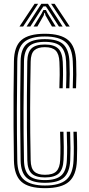

<svg xmlns="http://www.w3.org/2000/svg" viewBox="-20 -985 470 1013"><path d="M217.2 7.8Q131 7.8 93 -26.1Q55 -60 53.5 -138.2Q52 -233.2 51.5 -316.8Q51 -400.2 51.5 -483.6Q52 -567 53.5 -661.8Q54.5 -740.2 92.9 -773.5Q131.2 -806.8 216.5 -806.8Q301.2 -806.8 340 -773.2Q378.8 -739.8 381.8 -661.2Q383.2 -623.8 383 -590.1Q382.8 -556.5 381.2 -519.2H363.8Q365.2 -556.5 365.5 -590.1Q365.8 -623.8 364 -660.8Q361 -731.8 326.4 -762.1Q291.8 -792.5 216.5 -792.5Q140.8 -792.5 106.5 -762.4Q72.2 -732.2 71.2 -661.2Q69.5 -537 69.1 -406.6Q68.8 -276.2 71.2 -138.5Q72.2 -64.8 108.2 -35.5Q144.2 -6.2 217.2 -6.2Q295 -6.2 330 -37Q365 -67.8 368 -138.5Q369.8 -172.8 369.4 -208.9Q369 -245 367.5 -290H385.2Q387.2 -235.2 387 -201Q386.8 -166.8 385.8 -138.2Q382.8 -60.5 343.9 -26.4Q305 7.8 217.2 7.8ZM217.2 -20.5Q149.5 -20.5 119.8 -47.9Q90 -75.2 88.8 -138.5Q87.2 -236.5 86.8 -319.6Q86.2 -402.8 86.8 -484.8Q87.2 -566.8 88.8 -661.2Q89.5 -724.2 119.2 -751.4Q149 -778.5 216.5 -778.5Q286.8 -778.5 315.4 -749.8Q344 -721 346.5 -659.8Q348 -625.2 347.9 -593.5Q347.8 -561.8 346 -519.2H328.5Q330.5 -571 330.2 -602Q330 -633 328.8 -659.5Q326.8 -713 302.2 -738.6Q277.8 -764.2 216.5 -764.2Q158 -764.2 132.6 -740.1Q107.2 -716 106.5 -660.8Q104.8 -535.8 104.2 -409.5Q103.8 -283.2 106.5 -139Q107.5 -83.2 133.1 -59Q158.8 -34.8 217.2 -34.8Q275.2 -34.8 302.6 -58.6Q330 -82.5 332.8 -140Q334.5 -172 334.2 -209Q334 -246 332.2 -290H350Q351.8 -237.5 351.8 -202.6Q351.8 -167.8 350.5 -139.5Q347.8 -77.5 317.9 -49Q288 -20.5 217.2 -20.5ZM217.2 -48.8Q168.5 -48.8 146.9 -69.6Q125.2 -90.5 124.2 -139Q122.5 -229.2 122 -311.8Q121.5 -394.2 122 -479.1Q122.5 -564 124 -660.8Q124.8 -708.5 146.2 -729.4Q167.8 -750.2 216.5 -750.2Q265 -750.2 287 -728.9Q309 -707.5 311.2 -658.2Q312.8 -623 312.5 -589.4Q312.2 -555.8 310.8 -519.2H293.2Q294.8 -557.2 294.9 -590Q295 -622.8 293.5 -658.2Q291.8 -700.2 273.8 -718.2Q255.8 -736.2 216.5 -736.2Q179.5 -736.2 161 -719.4Q142.5 -702.5 141.8 -659.8Q139.2 -534.2 139 -411Q138.8 -287.8 141.8 -140Q142.5 -97.2 160.9 -80Q179.2 -62.8 217.2 -62.8Q259 -62.8 277.4 -81.2Q295.8 -99.8 297.5 -141Q299.2 -174.5 298.9 -210.1Q298.5 -245.8 297 -290H314.8Q316.2 -245.8 316.5 -209.8Q316.8 -173.8 315.2 -141Q313 -91.8 290.4 -70.2Q267.8 -48.8 217.2 -48.8ZM82.8 -845 162.5 -965H181.2L102 -845ZM120.2 -845 198 -965H233L310.5 -845H291L238.2 -927L222 -951.2H209L192.5 -926.8L140 -845ZM329 -845 249.5 -965H268.2L348 -845ZM157.2 -845 199.2 -913.2 209 -932.2H222.2L232 -913.2L274 -845H254.2L220.2 -903.5L217 -917H214L210.5 -903.5L177 -845Z"/></svg>

Font: Big Shoulders Inline Text Medium
Style: Regular
Weight: 500
Designer: Patric King
Foundry: XO Type Co
Version: Version 1.000